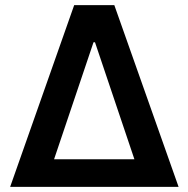

<svg xmlns="http://www.w3.org/2000/svg" viewBox="-20 -727 733 747"><path d="M268.6 -707H424.8L674.8 0H19.5ZM502.9 -107.4 349.6 -562.5H343.8L190.4 -107.4Z"/></svg>

Font: Pretendard SemiBold
Style: Regular
Weight: 600
Designer: Base glyphs from Inter by Rasmus Andersson; Hangeul glyphs from Noto Sans CJK(Source Han Sans) by Jang Soo-young and Kan
Foundry: Kil Hyung-jin
Version: Version 1.309